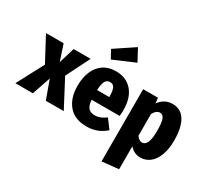

<svg xmlns="http://www.w3.org/2000/svg" viewBox="-206 -1180 1915 1743"><g transform="rotate(30 752.0 -308.0)"><path d="M342 -285 492 0H304L234 -193L168 0H-15L133 -280L-2 -533H183L238 -367L288 -533H466Z M953 -216H659Q665 -153 688 -130Q711 -107 755 -107Q783 -107 809.5 -117.5Q836 -128 868 -151L938 -57Q854 18 740 18Q615 18 550 -58Q485 -134 485 -264Q485 -347 512 -412Q539 -477 592.5 -514Q646 -551 723 -551Q831 -551 894 -479.5Q957 -408 957 -275Q957 -250 953 -216ZM786 -324Q786 -382 772.5 -410.5Q759 -439 725 -439Q694 -439 678 -412.5Q662 -386 658 -317H786ZM785 -840 852 -715 628 -619 581 -704Z M1494 -268Q1494 -183 1470.5 -118Q1447 -53 1403.5 -17.5Q1360 18 1303 18Q1236 18 1191 -35V206L1017 224V-533H1172L1178 -477Q1232 -551 1317 -551Q1405 -551 1449.5 -477.5Q1494 -404 1494 -268ZM1316 -266Q1316 -359 1301 -392Q1286 -425 1257 -425Q1219 -425 1191 -373V-146Q1216 -108 1249 -108Q1316 -108 1316 -266Z"/></g></svg>

Font: Fira Sans Condensed ExtraBold
Style: Regular
Weight: 800
Width: 3
Designer: Carrois Corporate & Edenspiekermann AG
Foundry: Carrois Corporate GbR & Edenspiekermann AG
Version: Version 4.203